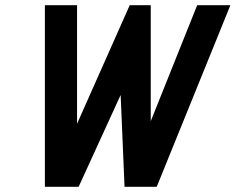

<svg xmlns="http://www.w3.org/2000/svg" viewBox="-20 -720 908 740"><path d="M561 -700H480L277 -243V-700H153V0H283L445 -354L460 0H584L868 -700H740L561 -253Z"/></svg>

Font: Advent Pro
Style: Bold Italic
Weight: 700
Italic angle: -12°
Designer: VivaRado, Andreas Kalpakidis
Foundry: VivaRado, Andreas Kalpakidis
Version: Version 3.000